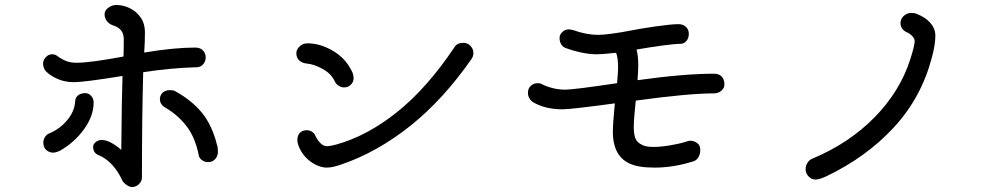

<svg xmlns="http://www.w3.org/2000/svg" viewBox="-20 -759 4040 771"><path d="M555 -469Q550 -284 550 -47Q550 -31 538 -19.5Q526 -8 510 -8Q500 -8 488 -16.5Q476 -25 472 -33Q435 -111 378 -135Q354 -144 354 -169Q354 -181 365 -189Q376 -197 389 -197Q405 -197 426 -186Q447 -175 467 -157Q469 -379 472 -454Q318 -429 277 -429Q242 -429 213.5 -441Q185 -453 166 -471Q153 -484 153 -504Q153 -518 164 -529.5Q175 -541 189 -541Q202 -541 210 -534Q233 -518 249.5 -512.5Q266 -507 288 -507Q342 -507 476 -532Q477 -556 477 -603Q477 -644 434 -657Q419 -662 409.5 -674Q400 -686 400 -702Q400 -717 415 -728Q430 -739 447 -739Q475 -739 501.5 -726Q528 -713 545 -688.5Q562 -664 562 -630Q562 -587 559 -548Q679 -568 764 -568Q784 -568 795 -556.5Q806 -545 806 -529Q806 -512 795.5 -500.5Q785 -489 770 -489Q663 -486 555 -469ZM855 -149Q855 -132 844 -120Q833 -108 816 -108Q802 -108 791 -116Q780 -124 778 -136Q764 -207 729 -252.5Q694 -298 642 -328Q622 -340 622 -362Q623 -378 634 -387.5Q645 -397 662 -397Q678 -397 685 -392Q750 -356 791 -306Q832 -256 852 -175Q855 -168 855 -149ZM356 -348Q356 -293 317 -239.5Q278 -186 221 -154Q215 -151 207 -148.5Q199 -146 194 -146Q178 -146 166 -156.5Q154 -167 154 -186Q154 -198 160.5 -208.5Q167 -219 177 -223Q219 -240 249.5 -276Q280 -312 282 -354Q283 -368 294 -376.5Q305 -385 322 -385Q336 -385 346 -374Q356 -363 356 -348Z M1179 -173Q1174 -186 1174 -196Q1174 -215 1184 -225.5Q1194 -236 1212 -236Q1223 -236 1232 -230.5Q1241 -225 1245 -217Q1252 -200 1265 -186Q1278 -172 1292 -172Q1300 -172 1310.5 -174Q1321 -176 1328 -178Q1453 -212 1574 -308.5Q1695 -405 1806 -571Q1816 -587 1841 -587Q1858 -587 1869.5 -574.5Q1881 -562 1881 -547Q1881 -533 1874 -523Q1760 -359 1627.5 -253.5Q1495 -148 1352 -99Q1315 -86 1293 -86Q1261 -86 1228 -109.5Q1195 -133 1179 -173ZM1326 -429Q1312 -462 1276 -482Q1240 -502 1210 -504Q1193 -506 1181.5 -516.5Q1170 -527 1170 -546Q1170 -560 1183 -572.5Q1196 -585 1215 -585Q1265 -585 1316 -555.5Q1367 -526 1393 -473Q1396 -468 1398 -459.5Q1400 -451 1400 -445Q1400 -430 1389 -419Q1378 -408 1362 -408Q1351 -408 1341 -414Q1331 -420 1326 -429Z M2889 -420Q2889 -405 2876.5 -394.5Q2864 -384 2846 -384Q2744 -384 2533 -355Q2525 -281 2525 -248Q2525 -220 2531.5 -203.5Q2538 -187 2557 -178Q2572 -169 2603 -169Q2632 -169 2669 -175Q2706 -181 2735 -190Q2745 -194 2752 -194Q2769 -193 2780.5 -184Q2792 -175 2792 -157Q2792 -140 2784.5 -127.5Q2777 -115 2764 -111Q2684 -86 2610 -86Q2574 -86 2551 -90Q2441 -106 2441 -230Q2441 -262 2449 -344Q2384 -335 2321 -327.5Q2258 -320 2239 -320Q2169 -320 2120 -349Q2111 -355 2105.5 -365Q2100 -375 2100 -386Q2100 -404 2111.5 -414.5Q2123 -425 2139 -425Q2151 -425 2156 -421Q2201 -399 2250 -399Q2284 -399 2458 -425Q2462 -475 2462 -486Q2462 -528 2454 -547Q2396 -541 2378 -541Q2321 -541 2252 -566Q2240 -570 2233.5 -581Q2227 -592 2227 -606Q2227 -620 2238 -630.5Q2249 -641 2264 -641Q2271 -641 2282 -638Q2335 -619 2382 -619Q2402 -619 2438.5 -624Q2475 -629 2500 -634Q2550 -644 2613 -653Q2676 -662 2705 -662Q2722 -662 2734 -651.5Q2746 -641 2746 -623Q2746 -606 2736.5 -594.5Q2727 -583 2712 -583Q2691 -583 2639 -576Q2587 -569 2536 -560Q2543 -536 2543 -496Q2543 -478 2540 -437Q2726 -463 2847 -463Q2868 -463 2878.5 -451Q2889 -439 2889 -420Z M3215 -80Q3215 -93 3222 -104.5Q3229 -116 3240 -121Q3389 -183 3491.5 -287.5Q3594 -392 3635 -520Q3653 -576 3653 -594Q3653 -604 3643 -614.5Q3633 -625 3620 -630Q3608 -636 3602 -645.5Q3596 -655 3596 -666Q3596 -683 3609 -695Q3622 -707 3639 -707Q3653 -707 3659 -704Q3696 -690 3716 -667Q3736 -644 3736 -616Q3736 -579 3722 -528Q3680 -367 3569 -247Q3458 -127 3296 -50Q3270 -38 3254 -38Q3239 -38 3227 -50.5Q3215 -63 3215 -80Z"/></svg>

Font: Tsukimi Rounded Medium
Style: Regular
Weight: 500
Designer: Takashi Funayama
Foundry: Takashi Funayama
Version: Version 1.032; ttfautohint (v1.8.3)